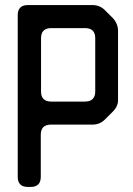

<svg xmlns="http://www.w3.org/2000/svg" viewBox="-20 -728 526 758"><path d="M90 10H101Q141 10 141 -30V-196Q141 -236 181 -236H345Q374 -236 394 -256L426 -288Q448 -310 446 -338V-606Q446 -634 426 -656L394 -688Q374 -708 345 -708H90Q50 -708 50 -668V-30Q50 10 90 10ZM142 -367V-577Q142 -617 182 -617H316Q356 -617 356 -577V-367Q356 -327 315 -327H182Q142 -327 142 -367Z"/></svg>

Font: WDXL Lubrifont JP N
Style: Regular
Weight: 400
Designer: [WDXL Lubrifont] Copyright 2020-2022 (c) NightFurySL2001, Skr-ZERO; [ZCOOL QingKe HuangYou] Copyright 2018-2022 (c) The 
Version: Version 2.001;hotconv 1.1.1;makeotfexe 2.6.0